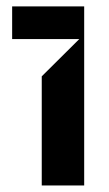

<svg xmlns="http://www.w3.org/2000/svg" viewBox="-20 -565 332 585"><path d="M236.5 0H107.2V-332.4L221.6 -446H17V-545.5H236.5Z"/></svg>

Font: Riot Sans
Style: Bold
Weight: 600
Designer: Rasmus Andersson
Foundry: rsms
Version: Version 4.001